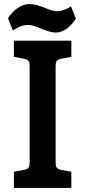

<svg xmlns="http://www.w3.org/2000/svg" viewBox="-20 -919 417 939"><path d="M329 -79 281 -88C256 -93 252 -101 252 -126V-594C252 -619 256 -627 281 -632L329 -641V-720H48V-641L96 -632C121 -627 125 -619 125 -594V-126C125 -101 121 -93 96 -88L48 -79V0H329ZM116 -797C162 -797 201 -760 254 -760C294 -760 329 -793 351 -828L327 -888C313 -878 283 -864 261 -864C218 -864 179 -899 123 -899C80 -899 43 -866 19 -830L43 -770C61 -782 88 -797 116 -797Z"/></svg>

Font: Enriqueta
Style: Bold
Weight: 700
Designer: Viviana Monsalve, Gustavo Ibarra
Foundry: Viviana Monsalve, Gustavo Ibarra
Version: Version 1.002